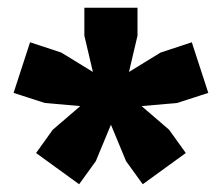

<svg xmlns="http://www.w3.org/2000/svg" viewBox="-20 -828 572 495"><path d="M345 -554.5 416 -493.5 459 -433.5 348 -353 305 -412.5 266 -506.5 227 -412.5 184 -353 73 -433.5 116 -493.5 187 -554.5 95.5 -562.5 15 -588.5 57.5 -719 138 -692.5 219.5 -642.5 197.5 -736V-808H334.5V-736L312.5 -642.5L394 -692.5L474.5 -719L517 -588.5L436.5 -562.5Z"/></svg>

Font: Encode Sans Condensed Thin Black
Style: Regular
Weight: 900
Version: Version 3.002